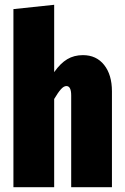

<svg xmlns="http://www.w3.org/2000/svg" viewBox="-20 -781 520 801"><path d="M447 -400V0H277V-383Q277 -422 257 -422Q246 -422 234 -408.5Q222 -395 206 -368V0H36V-743L206 -761V-480Q232 -517 260.5 -534Q289 -551 326 -551Q382 -551 414.5 -510Q447 -469 447 -400Z"/></svg>

Font: Fira Sans Extra Condensed ExtraBold
Style: Regular
Weight: 800
Width: 1
Designer: Carrois Corporate & Edenspiekermann AG
Foundry: Carrois Corporate GbR & Edenspiekermann AG
Version: Version 4.203